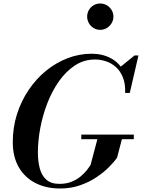

<svg xmlns="http://www.w3.org/2000/svg" viewBox="-20 -1067 811 1097"><path d="M323.5 10Q244 10 183 -21Q122 -52 87.5 -111.2Q53 -170.5 53 -255Q53 -339 77 -414.5Q101 -490 143.8 -553.2Q186.5 -616.5 243.2 -662.8Q300 -709 366.2 -734.5Q432.5 -760 503.5 -760Q566 -760 614.2 -733.8Q662.5 -707.5 688.2 -657.5Q714 -607.5 709.5 -536H695Q697 -586.5 683 -622.8Q669 -659 644.2 -682Q619.5 -705 587.8 -716Q556 -727 522.5 -727Q460 -727 408.8 -693.5Q357.5 -660 317.8 -604Q278 -548 251 -478.5Q224 -409 210.2 -335.8Q196.5 -262.5 196.5 -195.5Q196.5 -144.5 207.5 -104Q218.5 -63.5 245.2 -40Q272 -16.5 319.5 -16.5Q358 -16.5 387.8 -28.2Q417.5 -40 439.2 -57.8Q461 -75.5 475.5 -94Q490 -112.5 497.5 -125L539 -281.5H679L648.5 -165Q631.5 -141.5 601.8 -111.5Q572 -81.5 530.2 -53.8Q488.5 -26 436.5 -8Q384.5 10 323.5 10ZM444.5 -271.5V-298H744.5V-271.5ZM695.5 -536 699 -585.5Q694.5 -610 686.5 -634.8Q678.5 -659.5 663.5 -681L748.5 -750H771L721.5 -536ZM552.5 -896.5Q531.5 -896.5 514.5 -907Q497.5 -917.5 487.8 -934.8Q478 -952 478 -972Q478 -992.5 487.8 -1009.5Q497.5 -1026.5 514.5 -1036.8Q531.5 -1047 552.5 -1047Q573.5 -1047 590.5 -1036.8Q607.5 -1026.5 617.8 -1009.5Q628 -992.5 628 -972Q628 -952 617.8 -934.8Q607.5 -917.5 590.5 -907Q573.5 -896.5 552.5 -896.5Z"/></svg>

Font: Bodoni Moda 9pt SemiBold
Style: Italic
Weight: 600
Italic angle: -13°
Designer: Owen Earl
Foundry: indestructible type
Version: Version 2.004